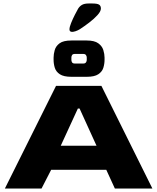

<svg xmlns="http://www.w3.org/2000/svg" viewBox="-20 -1080 901 1100"><path d="M8 0 301 -588H561L853 0H638L589 -107H273L218 0ZM328 -245H533L436 -458H426ZM389 -640Q345 -640 323 -654.5Q301 -669 294 -691.5Q287 -714 287 -738V-750Q287 -770 293.5 -793Q300 -816 321.5 -832Q343 -848 389 -848H477Q521 -848 543 -832Q565 -816 572 -793Q579 -770 579 -750V-738Q579 -714 572 -691.5Q565 -669 543 -654.5Q521 -640 477 -640ZM409 -716H457Q468 -716 472.5 -722.5Q477 -729 477 -736V-751Q477 -758 472.5 -764.5Q468 -771 457 -771H409Q397 -771 393 -764.5Q389 -758 389 -751V-736Q389 -729 393 -722.5Q397 -716 409 -716ZM378 -912Q378 -925 387.5 -948.5Q397 -972 409 -995.5Q421 -1019 428 -1031Q437 -1045 450.5 -1052.5Q464 -1060 488 -1060H509Q537 -1060 547.5 -1053.5Q558 -1047 558 -1031Q558 -1015 538.5 -993.5Q519 -972 491.5 -951Q464 -930 438 -913Q427 -906 412.5 -901Q398 -896 388 -898Q378 -900 378 -912Z"/></svg>

Font: Goldman
Style: Bold
Weight: 700
Designer: Jaikishan Patel
Version: Version 1.000; ttfautohint (v1.8.3)